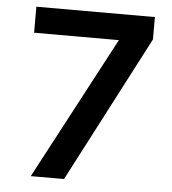

<svg xmlns="http://www.w3.org/2000/svg" viewBox="-51 -747 711 794"><g transform="rotate(5 304.5 -350.0)"><path d="M420 -592 106 0H244L560 -607V-700H68V-592Z"/></g></svg>

Font: Mission Medium
Style: Regular
Weight: 500
Version: Version 1.000;FEAKit 1.0